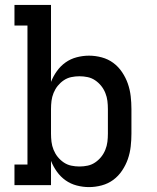

<svg xmlns="http://www.w3.org/2000/svg" viewBox="-20 -755 640 783"><path d="M343 8Q318 8 293 1.5Q268 -5 247.5 -19.5Q227 -34 212 -55Q197 -76 188 -99V0H39V-84H92V-651H39V-735H188V-421Q197 -444 212 -465Q227 -486 247.5 -500.5Q268 -515 293 -521.5Q318 -528 343 -528Q369 -528 395 -521Q421 -514 442 -498.5Q463 -483 478 -460.5Q493 -438 501.5 -413.5Q510 -389 513 -362.5Q516 -336 516 -310V-210Q516 -184 513 -157.5Q510 -131 501.5 -106.5Q493 -82 478 -59.5Q463 -37 442 -21.5Q421 -6 395 1Q369 8 343 8ZM304 -76Q321 -76 337.5 -79.5Q354 -83 368 -92.5Q382 -102 392.5 -115Q403 -128 409.5 -144Q416 -160 418 -176.5Q420 -193 420 -210V-310Q420 -327 418 -343.5Q416 -360 409.5 -376Q403 -392 392.5 -405Q382 -418 368 -427.5Q354 -437 337.5 -440.5Q321 -444 304 -444Q287 -444 270.5 -440.5Q254 -437 240 -427.5Q226 -418 215.5 -405Q205 -392 198.5 -376Q192 -360 190 -343.5Q188 -327 188 -310V-210Q188 -193 190 -176.5Q192 -160 198.5 -144Q205 -128 215.5 -115Q226 -102 240 -92.5Q254 -83 270.5 -79.5Q287 -76 304 -76Z"/></svg>

Font: Iosevka HT Medium Extended
Style: Regular
Weight: 500
Width: 7
Monospace: yes
Designer: Belleve Invis
Foundry: Belleve Invis
Version: Version 32.3.0; ttfautohint (v1.8.4)